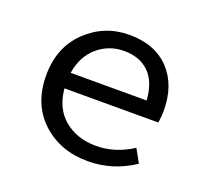

<svg xmlns="http://www.w3.org/2000/svg" viewBox="-95 -611 790 736"><g transform="rotate(20 300.0 -243.0)"><path d="M330 12Q217 12 142.5 -57Q68 -126 68 -244Q68 -358 141 -428Q214 -498 316 -498Q420 -498 479 -436Q538 -374 538 -270Q538 -246 534 -220H151Q158 -140 210 -97Q262 -54 340 -54Q416 -54 488 -100L518 -46Q431 12 330 12ZM318 -433Q256 -433 210 -393.5Q164 -354 153 -284H463Q458 -358 420 -395.5Q382 -433 318 -433Z"/></g></svg>

Font: TypoPRO Source Code Pro
Style: Regular
Weight: 400
Monospace: yes
Designer: Paul D. Hunt, Teo Tuominen
Foundry: Adobe Systems Incorporated
Version: Version 2.010;PS 1.0;hotconv 1.0.84;makeotf.lib2.5.63406